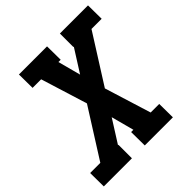

<svg xmlns="http://www.w3.org/2000/svg" viewBox="-202 -874 1014 1014"><g transform="rotate(-45 304.5 -367.5)"><path d="M-4 0 -5 -101H71L243 -373L162 -634H98L97 -735H307L308 -634H291L325 -506L406 -634H403V-735H613L614 -634H538L366 -362L447 -101H511L512 0H302L301 -101H318L284 -229L203 -101H206V0Z"/></g></svg>

Font: Iosevka Etoile
Style: Bold Italic
Weight: 700
Italic angle: -9°
Designer: Belleve Invis
Foundry: Belleve Invis
Version: Version 28.1.0; ttfautohint (v1.8.4)